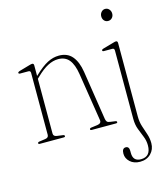

<svg xmlns="http://www.w3.org/2000/svg" viewBox="-123 -709 905 1040"><g transform="rotate(-15 329.5 -189.5)"><path d="M114.5 -418.5V-359L119 -363Q160 -402 191.8 -418.5Q223.5 -435 256.5 -435Q304 -435 330.5 -403.5Q357 -372 366 -314.5L408.5 -40Q410 -30 414.5 -24Q419 -18 431.5 -16.5L460.5 -12.5Q469 -11.5 469 -5.5Q469 0 460.5 0H325.5Q316.5 0 316.5 -5.5Q316.5 -11.5 326 -13L360.5 -17.5Q384.5 -21 381.5 -40L339 -310Q330.5 -364 308.8 -390.8Q287 -417.5 247.5 -417.5Q219 -417.5 189.5 -402.2Q160 -387 125.5 -353.5L114.5 -343V-36.5Q114.5 -20 133.5 -17.5L167 -13Q176 -12 176 -5.5Q176 0 167.5 0H33.5Q25.5 0 25.5 -5.5Q25.5 -11 34 -12.5L68.5 -17.5Q87.5 -20 87.5 -36V-383Q87.5 -395.5 76 -395.5H29Q20.5 -395.5 20.5 -401.5Q20.5 -406 29 -409L90 -426.5Q100 -429.5 105 -429.5Q114.5 -429.5 114.5 -418.5ZM564 -547Q550.5 -547 542 -556.5Q533.5 -566 533.5 -580.5Q533.5 -594.5 542.5 -604.5Q551.5 -614.5 564 -614.5Q577.5 -614.5 586.2 -604.5Q595 -594.5 595 -580.5Q595 -566 586 -556.5Q577 -547 564 -547ZM584.5 -6Q584.5 25 593 51Q601.5 77 609.8 101.5Q618 126 618 152.5Q618 187.5 594.8 211Q571.5 234.5 534 234.5Q499.5 234.5 478.2 215Q457 195.5 457 169Q457 138.5 478 138.5Q497 138.5 497 164V175Q497 222.5 542 222.5Q597 222 597 159Q597 133 587.2 109.2Q577.5 85.5 567.5 59.5Q557.5 33.5 557.5 0.5V-382.5Q557.5 -395.5 546 -395.5H499Q490.5 -395.5 490.5 -401.5Q490.5 -406.5 499 -409L559 -426Q570 -429.5 575 -429.5Q584.5 -429.5 584.5 -417.5Z"/></g></svg>

Font: Fraunces 144pt S050 Thin
Style: Regular
Weight: 100
Version: Version 1.000; ttfautohint (v1.8.3)